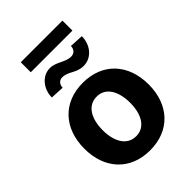

<svg xmlns="http://www.w3.org/2000/svg" viewBox="-259 -1009 1133 1133"><g transform="rotate(-45 307.0 -443.0)"><path d="M38.4 -270.6C38.4 -102.6 141.3 10.7 306.8 10.7C472.3 10.7 575.3 -102.6 575.3 -270.6C575.3 -439.6 472.3 -552.6 306.8 -552.6C141.3 -552.6 38.4 -439.6 38.4 -270.6ZM192.1 -271.7C192.1 -366.8 231.2 -437.1 307.5 -437.1C382.5 -437.1 421.5 -366.8 421.5 -271.7C421.5 -176.5 382.5 -106.5 307.5 -106.5C231.2 -106.5 192.1 -176.5 192.1 -271.7ZM116.5 -620.4 202.4 -615.8C202.8 -644.9 221.6 -661.2 243.3 -661.2C296.9 -661.2 318.2 -619 381.7 -619C448.5 -619 497.5 -678.6 497.5 -751.1L410.9 -755.7C410.9 -725.9 391.3 -710.2 368.3 -710.2C318.2 -710.2 284.1 -751.4 230.5 -751.4C164.4 -751.4 116.5 -688.6 116.5 -620.4ZM133.9 -897V-813.6H481.5V-897Z"/></g></svg>

Font: Inter-Hewn
Style: Bold
Weight: 700
Designer: Rasmus Andersson
Foundry: rsms
Version: Version 3.012;git-f93a4a705